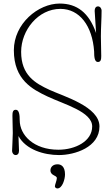

<svg xmlns="http://www.w3.org/2000/svg" viewBox="-20 -857 632 1081"><path d="M84 -91C126 -14 228 16 312 16C401 16 540 -28 540 -145C540 -257 339 -314 259 -351C179 -388 99 -433 99 -565C99 -687 195 -807 320 -807C428 -807 500 -712 510 -567C510 -538 512 -508 531 -508C548 -508 550 -523 550 -542C550 -584 548 -610 548 -652C548 -700 552 -751 552 -798C552 -807 545 -821 532 -821C520 -821 513 -812 513 -796C513 -795 516 -754 521 -671C481 -786 413 -837 316 -837C195 -837 58 -724 58 -574C58 -407 163 -354 247 -314C342 -269 499 -228 499 -145C499 -62 404 -14 309 -14C169 -14 91 -97 91 -180C91 -209 88 -239 69 -239C52 -239 50 -224 50 -205C50 -163 52 -150 52 -108C52 -79 48 -22 48 -7C48 2 55 16 68 16C80 16 87 7 87 -9C87 -10 84 -91 84 -91ZM264 102C264 133 300 129 300 146C300 159 289 183 289 192C289 199 297 204 303 204C331 204 346 152 346 125C346 80 324 68 304 68C277 68 264 85 264 102Z"/></svg>

Font: Life Savers
Style: Regular
Weight: 400
Designer: Pablo Impallari, Rodrigo Fuenzalida, Brenda Gallo
Foundry: Pablo Impallari, Rodrigo Fuenzalida, Brenda Gallo
Version: Version 3.000